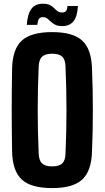

<svg xmlns="http://www.w3.org/2000/svg" viewBox="-20 -978 549 1008"><path d="M254 9.5Q143.5 9.5 94.8 -35Q46 -79.5 43.5 -182.5Q42.5 -241.5 42 -295Q41.5 -348.5 41.5 -400.5Q41.5 -452.5 42 -506.2Q42.5 -560 43.5 -618.5Q46 -721 94.8 -765.2Q143.5 -809.5 254 -809.5Q362.5 -809.5 411.2 -765.2Q460 -721 463 -618.5Q465.5 -559.5 466.5 -506Q467.5 -452.5 467.5 -400.2Q467.5 -348 466.5 -294.5Q465.5 -241 463 -182.5Q460 -79.5 411.2 -35Q362.5 9.5 254 9.5ZM254 -104.5Q291 -104.5 307.2 -120.5Q323.5 -136.5 324 -174Q326.5 -232.5 327.8 -288.5Q329 -344.5 329 -400.2Q329 -456 327.8 -512.5Q326.5 -569 324 -626.5Q323.5 -664 307.2 -680Q291 -696 254 -696Q217 -696 200.5 -680Q184 -664 183 -626.5Q180.5 -569 179.2 -512.8Q178 -456.5 178 -400.8Q178 -345 179.2 -288.8Q180.5 -232.5 183 -174Q184 -136.5 200.5 -120.5Q217 -104.5 254 -104.5ZM334 -946.5H389Q386 -890.5 365.5 -865.8Q345 -841 307.5 -841Q284 -841 270.2 -848Q256.5 -855 247 -864.2Q237.5 -873.5 228.2 -880.8Q219 -888 205 -888Q189.5 -888 183.8 -877.8Q178 -867.5 175.5 -847.5H120.5Q125 -905.5 145.2 -932Q165.5 -958.5 205 -958.5Q228.5 -958.5 242 -951.5Q255.5 -944.5 264.2 -935.2Q273 -926 282.2 -919.2Q291.5 -912.5 306.5 -912.5Q321.5 -912.5 327.5 -921.2Q333.5 -930 334 -946.5Z"/></svg>

Font: Big Shoulders Thin ExtraBold
Style: Regular
Weight: 800
Version: Version 2.002